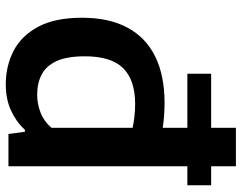

<svg xmlns="http://www.w3.org/2000/svg" viewBox="-108 -740 858 682"><g transform="rotate(90 321.0 -399.0)"><path d="M242 -635.5V-720H638V-635.5ZM280 9.5Q214.5 9.5 160.8 -18.2Q107 -46 75 -105.8Q43 -165.5 43 -261.5Q43 -357 78 -422.5Q113 -488 180.5 -521.2Q248 -554.5 345.5 -554.5Q369 -554.5 392 -552.8Q415 -551 434 -548V-808H570.5V0H456L448 -58.5H441Q413.5 -28 372.8 -9.2Q332 9.5 280 9.5ZM316.5 -102Q348.5 -102 379.8 -114Q411 -126 434 -153V-441Q416.5 -445 394.2 -447.5Q372 -450 349.5 -450Q264.5 -450 222.2 -407.5Q180 -365 180 -271.5Q180 -208 197 -171Q214 -134 244.8 -118Q275.5 -102 316.5 -102Z"/></g></svg>

Font: Encode Sans SemiExpanded SemiBold
Style: Regular
Weight: 600
Width: 6
Designer: Multiple Designers
Foundry: Impallari Type
Version: Version 3.002